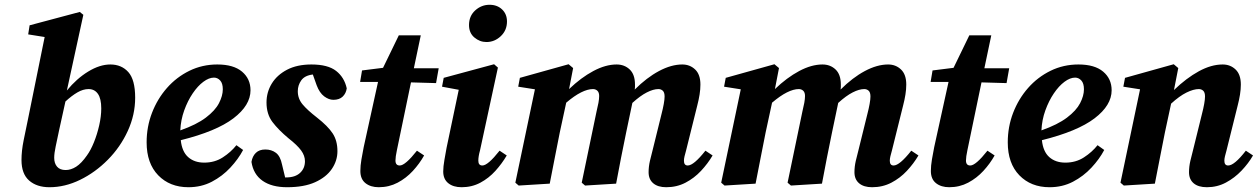

<svg xmlns="http://www.w3.org/2000/svg" viewBox="-20 -769 5267 804"><path d="M207 -108Q207 -85 219 -71Q231 -57 255 -57Q277 -57 299 -71Q321 -85 344 -118Q360 -140 373.5 -173.5Q387 -207 395.5 -244.5Q404 -282 404 -315Q404 -356 390 -376Q376 -396 351 -396Q328 -396 304 -382Q280 -368 254 -344L228 -226Q219 -183 213 -155Q207 -127 207 -108ZM187 15Q134 15 102 -13Q70 -41 70 -99Q70 -137 79 -181.5Q88 -226 97 -269L167 -614L98 -625L104 -663L314 -719L329 -707L260 -390Q301 -440 349.5 -469.5Q398 -499 442 -499Q489 -499 517.5 -467Q546 -435 546 -360Q546 -288 515 -220.5Q484 -153 431.5 -100Q379 -47 315.5 -16Q252 15 187 15Z M876 -444Q855 -444 831.5 -426.5Q808 -409 787 -378Q766 -347 751.5 -307Q737 -267 735 -223Q803 -247 842 -276.5Q881 -306 897 -337Q913 -368 913 -395Q913 -420 902 -432Q891 -444 876 -444ZM769 15Q691 15 642.5 -35Q594 -85 594 -173Q594 -238 616.5 -296.5Q639 -355 679 -400.5Q719 -446 773 -472.5Q827 -499 890 -499Q958 -499 993.5 -469Q1029 -439 1029 -391Q1029 -328 957.5 -273.5Q886 -219 737 -182Q742 -134 768 -111Q794 -88 835 -88Q879 -88 913 -110Q947 -132 970 -161L998 -141Q978 -103 944.5 -67Q911 -31 867 -8Q823 15 769 15Z M1393 -136Q1393 -96 1369.5 -61.5Q1346 -27 1299.5 -6Q1253 15 1182 15Q1118 15 1079.5 -12Q1041 -39 1033 -91Q1037 -115 1051.5 -129Q1066 -143 1091 -143Q1117 -143 1135.5 -129Q1154 -115 1161 -80L1174 -26H1178Q1216 -26 1236.5 -45Q1257 -64 1257 -94Q1257 -117 1241 -139Q1225 -161 1188 -190Q1146 -225 1121 -258Q1096 -291 1096 -340Q1096 -383 1118 -419Q1140 -455 1182 -477Q1224 -499 1284 -499Q1353 -499 1387.5 -472Q1422 -445 1432 -399Q1429 -378 1415 -364.5Q1401 -351 1376 -351Q1357 -351 1337.5 -365.5Q1318 -380 1306 -412L1290 -457Q1256 -453 1241.5 -432.5Q1227 -412 1227 -387Q1227 -356 1247 -332Q1267 -308 1307 -277Q1353 -241 1373 -210.5Q1393 -180 1393 -136Z M1503 -153 1563 -426H1488L1496 -474L1584 -485L1650 -621H1742L1713 -483H1817L1806 -421L1701 -424L1642 -140Q1636 -112 1636 -97Q1636 -76 1654 -76Q1677 -76 1726 -138L1756 -118Q1737 -84 1709 -53.5Q1681 -23 1645 -4Q1609 15 1566 15Q1532 15 1510.5 -2Q1489 -19 1489 -53Q1489 -75 1493.5 -101.5Q1498 -128 1503 -153Z M1836 -51Q1836 -71 1841 -99.5Q1846 -128 1850 -150L1901 -393L1831 -406L1838 -443L2049 -500L2065 -486L1990 -139Q1983 -114 1983 -96Q1983 -76 2000 -76Q2023 -76 2072 -138L2102 -118Q2082 -84 2054.5 -53.5Q2027 -23 1991.5 -4Q1956 15 1913 15Q1878 15 1857 -2Q1836 -19 1836 -51ZM2017 -593Q1989 -593 1966.5 -612Q1944 -631 1944 -664Q1944 -702 1970 -725.5Q1996 -749 2030 -749Q2062 -749 2082.5 -729.5Q2103 -710 2103 -679Q2103 -642 2077 -617.5Q2051 -593 2017 -593Z M2282 0 2152 8 2138 -4 2220 -395 2150 -406 2157 -443 2361 -500 2380 -484 2363 -396Q2413 -444 2464.5 -471.5Q2516 -499 2562 -499Q2595 -499 2617 -478Q2639 -457 2639 -415Q2639 -410 2639 -404.5Q2639 -399 2638 -394Q2688 -444 2739.5 -471.5Q2791 -499 2837 -499Q2869 -499 2891 -478Q2913 -457 2913 -415Q2913 -395 2909.5 -373Q2906 -351 2900 -328L2853 -139Q2849 -125 2846.5 -114.5Q2844 -104 2844 -96Q2844 -76 2860 -76Q2885 -76 2934 -138L2964 -118Q2944 -84 2915.5 -53.5Q2887 -23 2850.5 -4Q2814 15 2770 15Q2735 15 2715.5 -1.5Q2696 -18 2696 -48Q2696 -71 2701.5 -95Q2707 -119 2713 -141L2750 -291Q2756 -314 2759.5 -333.5Q2763 -353 2763 -365Q2763 -382 2755.5 -389Q2748 -396 2737 -396Q2716 -396 2688.5 -382Q2661 -368 2628 -338L2602 -214Q2591 -161 2580.5 -107.5Q2570 -54 2560 0L2430 8L2416 -4L2478 -302Q2483 -322 2486 -338.5Q2489 -355 2489 -367Q2489 -382 2481.5 -389Q2474 -396 2463 -396Q2441 -396 2413 -382Q2385 -368 2351 -339L2324 -214Q2313 -161 2303 -107.5Q2293 -54 2282 0Z M3144 0 3014 8 3000 -4 3082 -395 3012 -406 3019 -443 3223 -500 3242 -484 3225 -396Q3275 -444 3326.5 -471.5Q3378 -499 3424 -499Q3457 -499 3479 -478Q3501 -457 3501 -415Q3501 -410 3501 -404.5Q3501 -399 3500 -394Q3550 -444 3601.5 -471.5Q3653 -499 3699 -499Q3731 -499 3753 -478Q3775 -457 3775 -415Q3775 -395 3771.5 -373Q3768 -351 3762 -328L3715 -139Q3711 -125 3708.5 -114.5Q3706 -104 3706 -96Q3706 -76 3722 -76Q3747 -76 3796 -138L3826 -118Q3806 -84 3777.5 -53.5Q3749 -23 3712.5 -4Q3676 15 3632 15Q3597 15 3577.5 -1.5Q3558 -18 3558 -48Q3558 -71 3563.5 -95Q3569 -119 3575 -141L3612 -291Q3618 -314 3621.5 -333.5Q3625 -353 3625 -365Q3625 -382 3617.5 -389Q3610 -396 3599 -396Q3578 -396 3550.5 -382Q3523 -368 3490 -338L3464 -214Q3453 -161 3442.5 -107.5Q3432 -54 3422 0L3292 8L3278 -4L3340 -302Q3345 -322 3348 -338.5Q3351 -355 3351 -367Q3351 -382 3343.5 -389Q3336 -396 3325 -396Q3303 -396 3275 -382Q3247 -368 3213 -339L3186 -214Q3175 -161 3165 -107.5Q3155 -54 3144 0Z M3892 -153 3952 -426H3877L3885 -474L3973 -485L4039 -621H4131L4102 -483H4206L4195 -421L4090 -424L4031 -140Q4025 -112 4025 -97Q4025 -76 4043 -76Q4066 -76 4115 -138L4145 -118Q4126 -84 4098 -53.5Q4070 -23 4034 -4Q3998 15 3955 15Q3921 15 3899.5 -2Q3878 -19 3878 -53Q3878 -75 3882.5 -101.5Q3887 -128 3892 -153Z M4482 -444Q4461 -444 4437.5 -426.5Q4414 -409 4393 -378Q4372 -347 4357.5 -307Q4343 -267 4341 -223Q4409 -247 4448 -276.5Q4487 -306 4503 -337Q4519 -368 4519 -395Q4519 -420 4508 -432Q4497 -444 4482 -444ZM4375 15Q4297 15 4248.5 -35Q4200 -85 4200 -173Q4200 -238 4222.5 -296.5Q4245 -355 4285 -400.5Q4325 -446 4379 -472.5Q4433 -499 4496 -499Q4564 -499 4599.5 -469Q4635 -439 4635 -391Q4635 -328 4563.5 -273.5Q4492 -219 4343 -182Q4348 -134 4374 -111Q4400 -88 4441 -88Q4485 -88 4519 -110Q4553 -132 4576 -161L4604 -141Q4584 -103 4550.5 -67Q4517 -31 4473 -8Q4429 15 4375 15Z M4816 0 4686 8 4672 -4 4754 -395 4684 -406 4691 -443 4895 -500 4914 -484 4896 -392Q4948 -442 5000 -470.5Q5052 -499 5100 -499Q5132 -499 5154 -478Q5176 -457 5176 -415Q5176 -395 5172.5 -373Q5169 -351 5163 -328L5116 -139Q5112 -125 5109.5 -114.5Q5107 -104 5107 -96Q5107 -76 5123 -76Q5149 -76 5197 -138L5227 -118Q5208 -85 5179 -54.5Q5150 -24 5113.5 -4.5Q5077 15 5034 15Q4998 15 4978.5 -1.5Q4959 -18 4959 -48Q4959 -71 4964.5 -95Q4970 -119 4976 -141L5013 -291Q5019 -314 5022.5 -333.5Q5026 -353 5026 -365Q5026 -382 5018.5 -389Q5011 -396 5000 -396Q4978 -396 4948.5 -381.5Q4919 -367 4884 -335L4858 -214Q4847 -161 4837 -107.5Q4827 -54 4816 0Z"/></svg>

Font: Source Serif Pro
Style: Bold Italic
Weight: 700
Italic angle: -12°
Designer: Frank Grießhammer
Foundry: Adobe Systems Incorporated
Version: Version 3.001;hotconv 1.0.111;makeotfexe 2.5.65597